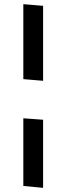

<svg xmlns="http://www.w3.org/2000/svg" viewBox="-20 -780 319 922"><path d="M187 -392 92 -400V-760L187 -752ZM92 -212 187 -205V122L92 113Z"/></svg>

Font: Andada
Style: Bold
Weight: 700
Designer: Carolina Giovagnoli
Foundry: Carolina Giovagnoli
Version: Version 1.003